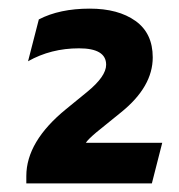

<svg xmlns="http://www.w3.org/2000/svg" viewBox="-20 -712 416 445"><path d="M45 -570 70 -667Q118 -692 188 -692Q254 -692 294 -663.5Q334 -635 334 -579Q334 -511 261 -452L203 -405Q183 -388 179 -381H356L332 -287H41V-304Q41 -384 133 -459L182 -499Q226 -535 226 -562Q226 -600 163 -600Q98 -600 45 -570Z"/></svg>

Font: Techna Sans
Style: Regular
Weight: 400
Designer: Carl Enlund
Version: Version 1.003